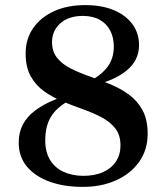

<svg xmlns="http://www.w3.org/2000/svg" viewBox="-20 -717 649 749"><path d="M314 -697Q377 -697 423.8 -677.5Q470.5 -658 496.5 -622.8Q522.5 -587.5 522.5 -540.5Q522 -480.5 473 -441Q424 -401.5 335.5 -381.5L309 -390Q363.5 -414 393.8 -449Q424 -484 424 -535.5Q424 -570.5 410.2 -597.2Q396.5 -624 370 -639.2Q343.5 -654.5 304.5 -655Q246.5 -655 214.8 -625.5Q183 -596 183 -553.5Q183 -515.5 203.2 -490.8Q223.5 -466 256.5 -449.5Q289.5 -433 329.5 -419Q369.5 -405 409.2 -388.8Q449 -372.5 482.2 -348.5Q515.5 -324.5 535.8 -287.5Q556 -250.5 556 -195Q556 -132 522.5 -85.2Q489 -38.5 431.5 -13Q374 12.5 301 12Q230 12 173.8 -8.2Q117.5 -28.5 85.2 -67Q53 -105.5 53 -160.5Q53 -200.5 69 -230.8Q85 -261 114 -283.5Q143 -306 181.8 -323Q220.5 -340 265.5 -353.5L281.5 -340.5Q238 -321.5 210.2 -298Q182.5 -274.5 169.5 -243.5Q156.5 -212.5 156.5 -170Q156.5 -123.5 175.5 -92.8Q194.5 -62 227.8 -46.8Q261 -31.5 304 -31Q350 -31 382.5 -45.8Q415 -60.5 432.5 -87.2Q450 -114 450 -149.5Q450 -190 430 -215.8Q410 -241.5 377 -259Q344 -276.5 304.5 -290.5Q265 -304.5 225.5 -320.8Q186 -337 153 -360.2Q120 -383.5 100 -419.2Q80 -455 80 -509Q80 -565 109.5 -607.5Q139 -650 191.8 -673.8Q244.5 -697.5 314 -697Z"/></svg>

Font: Newsreader 36pt SemiBold
Style: Regular
Weight: 600
Designer: Hugues Gentile
Foundry: Production Type
Version: Version 1.003